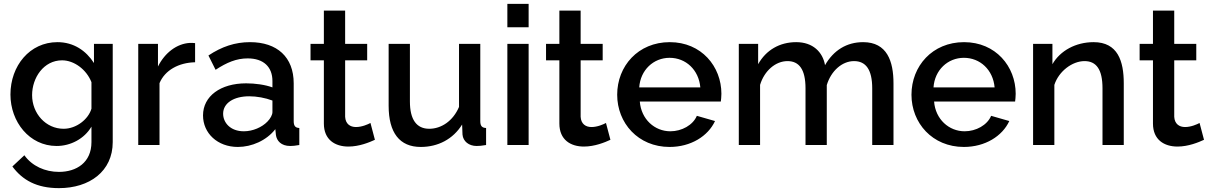

<svg xmlns="http://www.w3.org/2000/svg" viewBox="-20 -750 6257 993"><path d="M34 -261C34 -120 132 5 273 5C345 5 416 -32 453 -95V-15C453 91 375 139 285 139C213 139 146 109 106 53L44 111C96 181 169 223 285 223C443 223 563 136 563 -15V-523H466V-424C425 -488 361 -532 277 -532C134 -532 34 -410 34 -261ZM453 -188C437 -133 375 -84 309 -84C217 -84 146 -163 146 -258C146 -348 206 -438 301 -438C363 -438 427 -391 453 -325Z M989 -428V-527C982 -528 974 -528 961 -528C895 -524 833 -478 797 -406V-523H695V0H805V-320C833 -387 904 -426 989 -428Z M1030 -153C1030 -61 1105 10 1210 10C1282 10 1358 -23 1404 -82L1407 -52C1411 -22 1434 5 1481 5C1492 5 1507 4 1528 0V-88C1507 -89 1499 -99 1499 -124V-319C1499 -455 1413 -532 1273 -532C1196 -532 1127 -509 1058 -463L1095 -389C1153 -427 1203 -448 1261 -448C1343 -448 1389 -404 1389 -331V-298C1351 -312 1299 -319 1253 -319C1121 -319 1030 -253 1030 -153ZM1363 -121C1335 -92 1288 -71 1241 -71C1171 -71 1134 -116 1134 -162C1134 -217 1189 -252 1269 -252C1308 -252 1352 -244 1389 -230V-170C1389 -157 1379 -137 1363 -121Z M1919 -27 1896 -114C1883 -107 1852 -93 1821 -93C1791 -93 1767 -109 1765 -146V-438H1879V-523H1765V-695H1655V-523H1586V-438H1655V-111C1655 -27 1713 8 1782 8C1838 8 1891 -14 1919 -27Z M1990 -203C1990 -63 2047 10 2156 10C2245 10 2323 -30 2370 -106L2372 -54C2375 -19 2405 5 2445 5C2458 5 2471 4 2494 0V-88C2472 -89 2464 -99 2464 -124V-523H2354V-197C2323 -124 2262 -84 2200 -84C2134 -84 2100 -132 2100 -225V-523H1990Z M2604 -609H2714V-730H2604ZM2604 0H2714V-523H2604Z M3137 -27 3114 -114C3101 -107 3070 -93 3039 -93C3009 -93 2985 -109 2983 -146V-438H3097V-523H2983V-695H2873V-523H2804V-438H2873V-111C2873 -27 2931 8 3000 8C3056 8 3109 -14 3137 -27Z M3443 10C3553 10 3642 -46 3678 -124L3584 -151C3564 -103 3506 -71 3447 -71C3366 -71 3296 -133 3289 -225H3708C3709 -234 3711 -249 3711 -265C3711 -406 3608 -532 3444 -532C3280 -532 3172 -408 3172 -260C3172 -114 3280 10 3443 10ZM3286 -298C3292 -388 3360 -451 3443 -451C3527 -451 3594 -389 3602 -298Z M4601 0V-319C4601 -433 4568 -532 4444 -532C4359 -532 4291 -490 4247 -413C4235 -481 4184 -532 4098 -532C4012 -532 3942 -491 3901 -418V-523H3801V0H3911V-311C3933 -384 3991 -434 4053 -434C4113 -434 4146 -391 4146 -293V0H4256V-310C4278 -383 4335 -434 4397 -434C4458 -434 4491 -390 4491 -293V0Z M4965 10C5075 10 5164 -46 5200 -124L5106 -151C5086 -103 5028 -71 4969 -71C4888 -71 4818 -133 4811 -225H5230C5231 -234 5233 -249 5233 -265C5233 -406 5130 -532 4966 -532C4802 -532 4694 -408 4694 -260C4694 -114 4802 10 4965 10ZM4808 -298C4814 -388 4882 -451 4965 -451C5049 -451 5116 -389 5124 -298Z M5792 0V-319C5792 -434 5761 -532 5636 -532C5544 -532 5463 -488 5423 -418V-523H5323V0H5433V-311C5456 -382 5526 -434 5589 -434C5650 -434 5682 -391 5682 -293V0Z M6207 -27 6184 -114C6171 -107 6140 -93 6109 -93C6079 -93 6055 -109 6053 -146V-438H6167V-523H6053V-695H5943V-523H5874V-438H5943V-111C5943 -27 6001 8 6070 8C6126 8 6179 -14 6207 -27Z"/></svg>

Font: FIGSv2-sans-serif SemiBold
Style: Regular
Weight: 600
Designer: Matt McInerney, Pablo Impallari, Rodrigo Fuenzalida,Mirko Velimirovic
Foundry: Matt McInerney, Pablo Impallari, Rodrigo Fuenzalida
Version: Version 4.021;hotconv 1.0.109;makeotfexe 2.5.65596